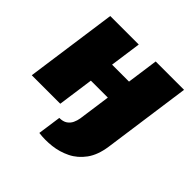

<svg xmlns="http://www.w3.org/2000/svg" viewBox="-178 -651 986 986"><g transform="rotate(45 315.0 -157.5)"><path d="M283 -500 213 0H6L76 -500ZM391 -330 372 -195H233L252 -330ZM545 -20Q535 49 504 91.5Q473 134 429 155.5Q385 177 336.5 182.5Q288 188 243 182L261 55Q288 55 304 44Q320 33 328 16Q336 -1 339 -20L406 -500H612Z"/></g></svg>

Font: Exo 2 Black
Style: Italic
Weight: 900
Italic angle: -8°
Designer: Natanael Gama
Foundry: Natanael Gama
Version: Version 2.010